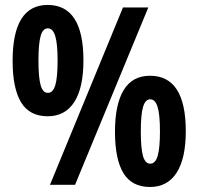

<svg xmlns="http://www.w3.org/2000/svg" viewBox="-20 -744 799 773"><path d="M134.8 -500Q134.8 -432.1 143.6 -401.1Q152.3 -370.1 172.9 -370.1Q193.4 -370.1 202.6 -401.1Q211.9 -432.1 211.9 -500Q211.9 -567.9 202.4 -598.9Q192.9 -629.9 172.9 -629.9Q152.3 -629.9 143.6 -598.9Q134.8 -567.9 134.8 -500ZM315.9 -501Q315.9 -390.6 279.1 -333.3Q242.2 -275.9 171.9 -275.9Q99.1 -275.9 64.9 -332Q30.8 -388.2 30.8 -499Q30.8 -724.1 171.9 -724.1Q315.9 -724.1 315.9 -501ZM546.9 -214.8Q546.9 -147 555.7 -116Q564.5 -85 585 -85Q605.5 -85 614.7 -116Q624 -147 624 -214.8Q624 -282.7 614.5 -313.5Q605 -344.2 585 -344.2Q564.9 -344.2 555.9 -313.5Q546.9 -282.7 546.9 -214.8ZM728 -215.8Q728 -105.5 690.9 -48.3Q653.8 8.8 584 8.8Q510.7 8.8 476.8 -47.1Q442.9 -103 442.9 -213.9Q442.9 -323.2 477.8 -381.1Q512.7 -439 584 -439Q728 -439 728 -215.8ZM577.1 -713.9 282.2 0H181.2L475.1 -713.9Z"/></svg>

Font: TypoPRO Open Sans Condensed
Style: Bold
Weight: 700
Width: 3
Foundry: Ascender Corporation
Version: Version 1.11